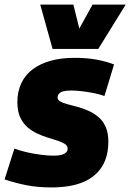

<svg xmlns="http://www.w3.org/2000/svg" viewBox="-43 -810 570 840"><path d="M-23 -25 20 -160Q44 -151 74 -144Q104 -137 135.5 -133Q167 -129 192 -129Q213 -129 226 -132.5Q239 -136 246 -143Q253 -150 253 -159Q253 -172 241 -180Q229 -188 209 -194.5Q189 -201 166 -208Q143 -215 119.5 -226Q96 -237 76.5 -254Q57 -271 45 -297.5Q33 -324 33 -363Q33 -409 50 -445.5Q67 -482 99.5 -506.5Q132 -531 178 -544Q224 -557 284 -557Q337 -557 380 -549Q423 -541 456 -528L414 -390Q392 -398 366 -403Q340 -408 314.5 -411Q289 -414 268 -414Q247 -414 234 -410.5Q221 -407 215 -400Q209 -393 209 -383Q209 -373 221 -366Q233 -359 252.5 -354Q272 -349 296 -342.5Q320 -336 343.5 -325.5Q367 -315 387 -298.5Q407 -282 419 -255.5Q431 -229 431 -191Q431 -145 418 -111Q405 -77 381.5 -53.5Q358 -30 327 -16Q296 -2 259 4Q222 10 183 10Q120 10 71 0Q22 -10 -23 -25ZM507 -790 387 -596H187L133 -790H278L304 -685L362 -790Z"/></svg>

Font: Georama ExtraCondensed Thin ExtraBold
Style: Italic
Weight: 800
Italic angle: -9°
Version: Version 1.001